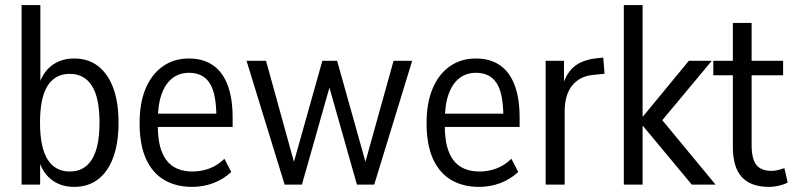

<svg xmlns="http://www.w3.org/2000/svg" viewBox="-20 -725 3114 754"><path d="M271.4 8.9Q216.4 8.9 179 -21.9Q141.7 -52.8 127.9 -112.3H137.6V0H64.8V-705H138.5V-374.5H127.9Q141.9 -433.6 179.2 -464.4Q216.4 -495.3 271.2 -495.3Q326.7 -495.3 365.4 -465.3Q404 -435.3 424.8 -379.5Q445.5 -323.6 445.5 -243.4Q445.5 -163.9 424.9 -107.5Q404.3 -51 365.4 -21Q326.5 8.9 271.4 8.9ZM253.9 -51.5Q311.4 -51.5 341.1 -99.1Q370.8 -146.8 370.8 -243.4Q370.8 -340.7 341.1 -387.8Q311.4 -434.9 253.9 -434.9Q196.3 -434.9 166.7 -387.8Q137.1 -340.7 137.1 -243.4Q137.1 -146.8 166.7 -99.1Q196.3 -51.5 253.9 -51.5Z M734.6 8.9Q671.4 8.9 625.1 -18.2Q578.8 -45.4 553.5 -100.7Q528.2 -156.1 528.2 -241.6Q528.2 -320.9 551.9 -377.2Q575.5 -433.6 619.3 -464.4Q663 -495.3 721.8 -495.3Q778.1 -495.3 816.3 -468.8Q854.6 -442.4 874.1 -390.5Q893.6 -338.5 893.6 -262.6V-226.6H585.9V-278.5H843.4L829.7 -264.3Q829.7 -358.4 803.2 -398.8Q776.7 -439.1 722.5 -439.1Q684.1 -439.1 656.7 -417.7Q629.2 -396.3 614.4 -354.4Q599.6 -312.6 599.6 -248.9V-233.6Q599.6 -169.2 615.4 -129.1Q631.2 -89.1 661.6 -70.3Q692 -51.5 736.5 -51.5Q770.3 -51.5 802.3 -63.3Q834.2 -75.1 861.3 -101.5L888.2 -49.7Q857.3 -20.9 817.8 -6Q778.3 8.9 734.6 8.9Z M1097.8 0 948.2 -486.3H1024.7L1145.2 -50.2H1123.3L1245.9 -486.3H1303.9L1426.2 -50.2H1404.1L1525.6 -486.3H1598.7L1449.6 0H1381.7L1259.7 -430.3H1287.7L1165.7 0Z M1861.6 8.9Q1798.4 8.9 1752.1 -18.2Q1705.8 -45.4 1680.5 -100.7Q1655.2 -156.1 1655.2 -241.6Q1655.2 -320.9 1678.9 -377.2Q1702.5 -433.6 1746.3 -464.4Q1790 -495.3 1848.8 -495.3Q1905.1 -495.3 1943.3 -468.8Q1981.6 -442.4 2001.1 -390.5Q2020.6 -338.5 2020.6 -262.6V-226.6H1712.9V-278.5H1970.4L1956.7 -264.3Q1956.7 -358.4 1930.2 -398.8Q1903.7 -439.1 1849.5 -439.1Q1811.1 -439.1 1783.7 -417.7Q1756.2 -396.3 1741.4 -354.4Q1726.6 -312.6 1726.6 -248.9V-233.6Q1726.6 -169.2 1742.4 -129.1Q1758.2 -89.1 1788.6 -70.3Q1819 -51.5 1863.5 -51.5Q1897.3 -51.5 1929.3 -63.3Q1961.2 -75.1 1988.3 -101.5L2015.2 -49.7Q1984.3 -20.9 1944.8 -6Q1905.3 8.9 1861.6 8.9Z M2122.8 0V-486.3H2194.8V-378.5H2186.8Q2200.2 -432.9 2232.4 -461.4Q2264.6 -489.8 2323.7 -496.3L2349 -498.8L2354.1 -435.2L2307.9 -430.8Q2256 -425.3 2226.7 -388.8Q2197.5 -352.3 2197.5 -286.6V0Z M2429.8 0V-705H2503.5V-268.2H2505.5L2685.2 -486.3H2775.3L2563 -231.6L2563.9 -273.6L2790.1 0H2696.7L2505.5 -229.8H2503.5V0Z M2999.7 8.9Q2929 8.9 2893.5 -29.3Q2858 -67.6 2858 -148.6V-429.4H2781.2V-486.3H2858V-635H2931.7V-486.3H3055.3V-429.4H2931.7V-156.2Q2931.7 -99.8 2950.6 -76.9Q2969.5 -54 3010.4 -54Q3023.5 -54 3036.7 -57.4Q3050 -60.8 3060.4 -64.5L3073.4 -8.4Q3062.2 -1.5 3041.1 3.7Q3020 8.9 2999.7 8.9Z"/></svg>

Font: Nunito Sans 12pt ExtraLight Condensed
Style: Regular
Weight: 200
Width: 3
Version: Version 3.101;gftools[0.9.27]